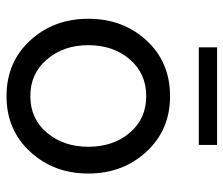

<svg xmlns="http://www.w3.org/2000/svg" viewBox="-70 -630 709 610"><g transform="rotate(90 285.0 -324.5)"><path d="M129.9 -659.2H439.9V-601.1H129.9ZM285.2 9.8Q177.2 9.8 108.2 -65.2Q39.1 -140.1 39.1 -250Q39.1 -359.9 107.9 -434.8Q176.8 -509.8 285.2 -509.8Q392.1 -509.8 461.4 -434.8Q530.8 -359.9 530.8 -250Q530.8 -140.1 461.4 -65.2Q392.1 9.8 285.2 9.8ZM445.8 -250Q445.8 -329.1 401.4 -381.6Q356.9 -434.1 284.9 -434.1Q212.9 -434.1 168 -381.6Q123 -329.1 123 -250Q123 -171.9 168 -118.9Q212.9 -65.9 284.9 -65.9Q356.9 -65.9 401.4 -118.9Q445.8 -171.9 445.8 -250Z"/></g></svg>

Font: Oakes Grotesk
Style: Regular
Weight: 400
Designer: Samuel Oakes
Foundry: Samuel Oakes
Version: Version 1.0 | wf-rip DC20170320